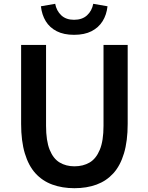

<svg xmlns="http://www.w3.org/2000/svg" viewBox="-20 -975 780 1009"><path d="M371 14Q307 14 255 -5Q203 -24 166.5 -64Q130 -104 110.5 -169Q91 -234 91 -324V-739H222V-314Q222 -235 241 -188Q260 -141 293.5 -121Q327 -101 371 -101Q417 -101 451 -121Q485 -141 504.5 -188Q524 -235 524 -314V-739H651V-324Q651 -234 631.5 -169Q612 -104 575.5 -64Q539 -24 487.5 -5Q436 14 371 14ZM369 -792Q315 -792 278 -811Q241 -830 220.5 -863.5Q200 -897 195 -942L270 -955Q277 -918 302 -894.5Q327 -871 369 -871Q412 -871 437.5 -894.5Q463 -918 470 -955L545 -942Q540 -897 519 -863.5Q498 -830 461 -811Q424 -792 369 -792Z"/></svg>

Font: Noto Sans HK SemiBold
Style: Regular
Weight: 600
Version: Version 2.004-H2;hotconv 1.0.118;makeotfexe 2.5.65603